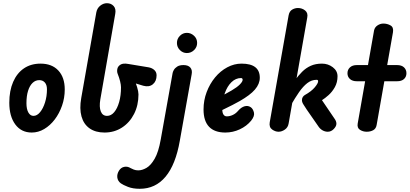

<svg xmlns="http://www.w3.org/2000/svg" viewBox="-20 -822 2556 1198"><path d="M178 5Q113 5 75.5 -45.5Q38 -96 38 -181Q38 -256 62 -311Q86 -366 129.5 -395.5Q173 -425 233 -425Q304 -425 344 -382Q384 -339 384 -264Q384 -211 367 -162.5Q350 -114 321.5 -76.5Q293 -39 256 -17Q219 5 178 5ZM189 -99Q211 -99 230 -122Q249 -145 261 -183Q273 -221 273 -265Q273 -292 260 -307Q247 -322 225 -322Q201 -322 183 -304.5Q165 -287 155 -255Q145 -223 145 -178Q145 -141 157 -120Q169 -99 189 -99Z M632 5Q576 5 539 -21Q502 -47 488.5 -95.5Q475 -144 487 -211L581 -745Q586 -771 605.5 -786.5Q625 -802 647 -802Q673 -802 689 -784.5Q705 -767 699 -735L606 -202Q598 -154 609 -126.5Q620 -99 648 -99Q673 -99 692.5 -122Q712 -145 723.5 -185.5Q735 -226 735 -277Q735 -292 729.5 -314.5Q724 -337 714 -362Q709 -375 712 -391.5Q715 -408 731.5 -418.5Q748 -429 780 -423L907 -402Q929 -398 943 -385Q957 -372 957 -352Q957 -315 933.5 -296Q910 -277 874 -287L785 -314L812 -340Q827 -307 835.5 -278.5Q844 -250 844 -233Q844 -165 816.5 -111Q789 -57 741 -26Q693 5 632 5Z M852 356Q809 356 778.5 344Q748 332 734 322Q715 308 712 286Q709 264 723 242Q735 223 755.5 219Q776 215 795 227Q802 231 814.5 236Q827 241 843 241Q867 241 894 225.5Q921 210 945 168.5Q969 127 983 48L1057 -366Q1058 -373 1064.5 -385Q1071 -397 1085.5 -406.5Q1100 -416 1125 -416Q1154 -416 1167.5 -400.5Q1181 -385 1176 -359L1102 56Q1076 205 1013 280.5Q950 356 852 356ZM1146 -491Q1121 -491 1102.5 -509.5Q1084 -528 1084 -554Q1084 -580 1102.5 -598.5Q1121 -617 1146 -617Q1171 -617 1190.5 -599Q1210 -581 1210 -554Q1210 -528 1191 -509.5Q1172 -491 1146 -491Z M1386 5Q1319 5 1284.5 -31Q1250 -67 1250 -139Q1250 -196 1269.5 -247.5Q1289 -299 1322 -339Q1355 -379 1398 -402Q1441 -425 1487 -425Q1544 -425 1572.5 -403Q1601 -381 1601 -337Q1601 -318 1593.5 -299.5Q1586 -281 1570.5 -263Q1555 -245 1531.5 -227.5Q1508 -210 1477 -192Q1458 -181 1430.5 -167Q1403 -153 1370 -137Q1337 -121 1302 -105L1317 -198Q1328 -204 1347.5 -214.5Q1367 -225 1388.5 -237Q1410 -249 1426 -258Q1460 -278 1477 -295.5Q1494 -313 1494 -324Q1494 -329 1491.5 -332Q1489 -335 1484 -335Q1451 -335 1424.5 -309.5Q1398 -284 1382.5 -240Q1367 -196 1367 -140Q1367 -118 1374.5 -107Q1382 -96 1395 -96Q1414 -96 1433 -105Q1452 -114 1466 -131Q1485 -153 1506.5 -159Q1528 -165 1546 -152Q1559 -142 1564.5 -120Q1570 -98 1547 -69Q1519 -35 1476 -15Q1433 5 1386 5Z M1718 0Q1698 0 1678 -14Q1658 -28 1663 -59L1781 -727Q1786 -752 1803 -762Q1820 -772 1839 -772Q1865 -772 1884 -756.5Q1903 -741 1897 -712L1781 -52Q1777 -27 1757.5 -13.5Q1738 0 1718 0ZM1793 -162 1818 -318Q1841 -350 1865 -374Q1889 -398 1919 -411.5Q1949 -425 1989 -425Q2027 -425 2056.5 -402.5Q2086 -380 2086 -346Q2086 -308 2069.5 -278.5Q2053 -249 2030 -228.5Q2007 -208 1989 -197L2067 -82Q2079 -66 2079 -50Q2079 -34 2062.5 -17Q2046 0 2025 0Q2009 0 1994 -8Q1979 -16 1969 -30L1894 -138Q1884 -154 1874 -169Q1864 -184 1864 -197Q1864 -209 1869.5 -217Q1875 -225 1882 -229Q1923 -252 1944 -277Q1965 -302 1965 -315Q1965 -320 1962.5 -322Q1960 -324 1955 -324Q1924 -324 1897.5 -303.5Q1871 -283 1846 -247Q1821 -211 1793 -162Z M2268 0Q2245 0 2226 -12Q2207 -24 2212 -52L2314 -632Q2318 -652 2335.5 -663.5Q2353 -675 2372 -675Q2396 -675 2416.5 -663.5Q2437 -652 2432 -621L2330 -42Q2326 -19 2308.5 -9.5Q2291 0 2268 0ZM2207 -315Q2179 -315 2163.5 -329Q2148 -343 2148 -365Q2148 -387 2163.5 -401.5Q2179 -416 2207 -416H2457Q2486 -416 2501 -401.5Q2516 -387 2516 -365Q2516 -343 2501 -329Q2486 -315 2457 -315Z"/></svg>

Font: Edu VIC WA NT Beginner
Style: Bold
Weight: 700
Designer: Tina and Corey Anderson
Foundry: Google for Education
Version: Version 1.003